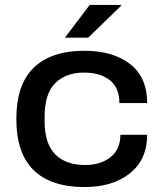

<svg xmlns="http://www.w3.org/2000/svg" viewBox="-20 -743 659 775"><path d="M242 -591 342 -723H468L469 -720L336 -591ZM321 12Q186 12 116 -56Q46 -124 46 -263Q46 -402 116.5 -470Q187 -538 321 -538Q436 -538 505 -484.5Q574 -431 574 -327H462Q462 -389 423 -419.5Q384 -450 320 -450Q245 -450 202.5 -407Q160 -364 160 -272V-254Q160 -164 202.5 -120.5Q245 -77 324 -77Q386 -77 426 -108.5Q466 -140 466 -199H574Q574 -99 504.5 -43.5Q435 12 321 12Z"/></svg>

Font: Archivo SemiExpanded Medium
Style: Regular
Weight: 500
Width: 6
Designer: Hector Gatti
Foundry: Omnibus-Type
Version: Version 2.001; ttfautohint (v1.8.3)